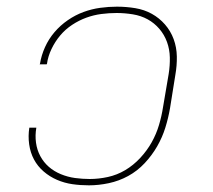

<svg xmlns="http://www.w3.org/2000/svg" viewBox="-20 -548 640 576"><path d="M247 8Q221 8 197 4.5Q173 1 151 -8.5Q129 -18 111 -33.5Q93 -49 82 -69.5Q71 -90 67.5 -115Q64 -140 68 -165H89Q85 -142 88 -120Q91 -98 101 -79.5Q111 -61 126.5 -47.5Q142 -34 162.5 -25.5Q183 -17 205 -14Q227 -11 249 -11Q276 -11 303.5 -17Q331 -23 355.5 -37.5Q380 -52 400.5 -74Q421 -96 435 -121Q449 -146 457 -173Q465 -200 469 -226L486 -326Q490 -351 489.5 -375.5Q489 -400 481 -422Q473 -444 458 -461.5Q443 -479 423 -490Q403 -501 378.5 -505Q354 -509 330 -509Q307 -509 284 -506Q261 -503 239 -495Q217 -487 196.5 -473.5Q176 -460 160.5 -441.5Q145 -423 134.5 -401Q124 -379 121 -357L120 -355H99L100 -357Q104 -382 115 -406.5Q126 -431 143.5 -451.5Q161 -472 183.5 -487.5Q206 -503 230.5 -512Q255 -521 280.5 -524.5Q306 -528 331 -528Q359 -528 386 -523.5Q413 -519 435.5 -506.5Q458 -494 475 -474.5Q492 -455 501 -430.5Q510 -406 510.5 -378.5Q511 -351 506 -323L490 -223Q485 -194 476 -165Q467 -136 451.5 -109Q436 -82 414 -58.5Q392 -35 364.5 -20Q337 -5 306.5 1.5Q276 8 247 8Z"/></svg>

Font: Iosevka Aile Thin
Style: Italic
Weight: 100
Italic angle: -9°
Designer: Belleve Invis
Foundry: Belleve Invis
Version: Version 31.1.0; ttfautohint (v1.8.4)